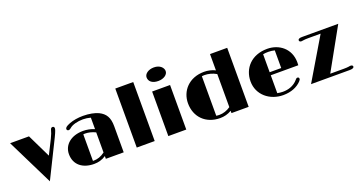

<svg xmlns="http://www.w3.org/2000/svg" viewBox="-44 -1428 3950 2112"><g transform="rotate(-20 1931.5 -371.5)"><path d="M270 22 484.9 -412.1C517.6 -479.5 521.5 -497.6 521.5 -509.3C521.5 -520.5 514.2 -530.3 501 -530.3C488.8 -530.3 479.5 -522.9 475.1 -504.9C470.2 -483.9 458.5 -451.7 439.5 -413.6L356 -247.6L223.1 -521.5H2Z M568.8 -186.5C568.8 -60.5 662.1 9.3 794.4 9.3C843.3 9.3 888.7 -2.4 933.1 -32.2V0H1142.1V-306.2C1142.1 -408.7 1107.4 -461.4 1036.6 -496.6C994.6 -517.1 927.7 -530.3 856.9 -530.3C798.3 -530.3 742.7 -521 697.3 -503.9C647 -484.4 636.2 -470.2 636.2 -455.6C636.2 -444.8 644.5 -436 658.2 -436C665 -436 674.8 -440.4 684.1 -448.7C716.3 -479 782.2 -494.6 843.8 -494.6C872.6 -494.6 905.8 -489.7 933.1 -481.9V-347.7C891.6 -365.7 844.2 -374.5 801.3 -374.5C659.2 -374.5 568.8 -294.4 568.8 -186.5ZM792 -27.3V-337.9C797.9 -338.9 804.2 -339.4 810.5 -339.4C849.6 -339.4 890.1 -330.6 933.1 -309.6V-74.2C888.2 -40.5 844.2 -26.9 803.2 -26.9C799.3 -26.9 795.4 -26.9 792 -27.3Z M1294.9 0H1504.9V-690.9H1294.9Z M1769.5 -606.9C1833 -606.9 1881.8 -640.6 1881.8 -682.6C1881.8 -722.2 1842.8 -764.6 1772.5 -764.6C1706.5 -764.6 1660.2 -728.5 1660.2 -688.5C1660.2 -640.1 1699.7 -606.9 1769.5 -606.9ZM1664.6 0H1874.5V-521.5H1664.6Z M1990.7 -264.2C1990.7 -104 2101.6 9.3 2269.5 9.3C2316.4 9.3 2360.8 -1.5 2403.8 -26.9V0H2605V-690.9H2403.8V-500.5C2362.8 -520.5 2317.4 -530.3 2274.9 -530.3C2096.7 -530.3 1990.7 -407.7 1990.7 -264.2ZM2236.3 -29.8V-492.7C2245.6 -494.1 2255.4 -494.6 2265.1 -494.6C2312 -494.6 2358.4 -482.9 2403.8 -457V-69.8C2363.3 -41.5 2317.9 -26.9 2274.4 -26.9C2262.2 -26.9 2248 -27.8 2236.3 -29.8Z M2719.7 -254.9C2719.7 -97.2 2851.6 9.3 3008.3 9.3C3101.6 9.3 3172.9 -22 3219.7 -69.8C3233.9 -84.5 3236.8 -91.3 3236.8 -101.1C3236.8 -111.8 3229.5 -118.7 3217.8 -118.7C3208.5 -118.7 3203.1 -114.7 3193.8 -103C3189.5 -97.7 3183.1 -91.3 3176.8 -85C3137.7 -48.8 3085 -26.9 3016.6 -26.9C3000.5 -26.9 2974.1 -29.3 2952.1 -33.7V-243.2H3274.4C3274.9 -255.4 3275.4 -267.1 3275.4 -278.3C3274.9 -438.5 3151.4 -530.3 3013.7 -530.3C2827.1 -530.3 2719.7 -406.7 2719.7 -254.9ZM2952.1 -278.8V-489.3C2969.2 -493.2 2995.1 -494.6 3015.1 -494.6C3037.1 -494.6 3067.4 -491.2 3087.4 -485.4V-278.8Z M3335 0H3789.6C3825.2 0 3838.9 -10.7 3838.9 -22.5C3838.9 -34.2 3829.6 -42 3812.5 -42C3808.6 -42 3802.7 -42 3790.5 -39.1C3778.3 -37.1 3758.8 -35.6 3733.4 -35.6H3572.8L3843.3 -521.5H3420.4C3386.7 -521.5 3372.1 -513.7 3372.1 -498.5C3372.1 -487.8 3380.9 -479 3397.9 -479C3401.9 -479 3407.7 -479.5 3419.9 -481.9C3432.1 -483.9 3452.1 -485.8 3477.1 -485.8H3624Z"/></g></svg>

Font: Limelight
Style: Regular
Weight: 400
Designer: Nicole Fally
Foundry: Nicole Fally
Version: Version 1.002